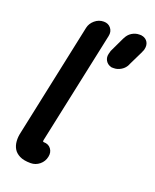

<svg xmlns="http://www.w3.org/2000/svg" viewBox="-139 -814 728 904"><g transform="rotate(20 224.5 -362.0)"><path d="M150 -104Q175 -104 187.5 -87Q200 -70 195 -47Q190 -22 170.5 -6Q151 10 126 10Q91 10 70.5 -0.5Q50 -11 40.5 -27.5Q31 -44 29.5 -65Q28 -86 33 -107L154 -678Q159 -701 178.5 -717.5Q198 -734 223 -734Q246 -734 259 -717.5Q272 -701 267 -678L147 -114Q145 -104 150 -104ZM337 -693V-692Q346 -712 363.5 -723Q381 -734 401 -734H407Q409 -734 410.5 -734Q412 -734 417 -732L416 -733Q435 -728 443.5 -713Q452 -698 447 -677Q446 -674 445 -670.5Q444 -667 441 -662L442 -663L404 -585L405 -586Q396 -566 378 -555Q360 -544 342 -544H335Q333 -544 331 -544Q329 -544 327 -545Q309 -550 300 -565.5Q291 -581 296 -600Q296 -602 297 -603.5Q298 -605 298 -607L300 -615Z"/></g></svg>

Font: VDS
Style: Bold Italic
Weight: 700
Designer: artmaker
Foundry: artmaker
Version: Version 1.000 2009 initial release